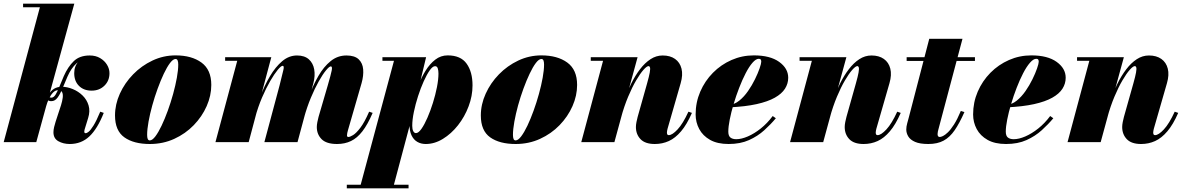

<svg xmlns="http://www.w3.org/2000/svg" viewBox="-20 -770 6402 1040"><path d="M0 0 196 -730.5H105V-750H382.5L176.5 0ZM358 10Q323 10 296.2 -5Q269.5 -20 269.5 -53.5Q269.5 -66.5 273.2 -82Q277 -97.5 281 -110L295.5 -154.5Q303.5 -177.5 310.5 -200Q317.5 -222.5 319.8 -241Q322 -259.5 316.5 -270.5Q311 -281.5 294.5 -281.5Q280 -281.5 267.8 -269.2Q255.5 -257 245.5 -236.2Q235.5 -215.5 228.5 -190H217Q227.5 -230 241 -254Q254.5 -278 272.5 -289Q290.5 -300 314.5 -300Q344 -300 374.2 -287.5Q404.5 -275 427.5 -252.5Q450.5 -230 459.8 -199Q469 -168 457.5 -131L438 -67.5Q437.5 -65 437 -61.5Q436.5 -58 436.5 -56.5Q436.5 -48.5 445 -48.5Q450 -48.5 460.2 -56.5Q470.5 -64.5 486.2 -89.5Q502 -114.5 523 -165L542 -158.5Q508 -72.5 464.2 -31.2Q420.5 10 358 10ZM258 -222Q251 -222 246.2 -223.8Q241.5 -225.5 236 -230L243 -249Q247 -243.5 250.2 -242.2Q253.5 -241 258 -241Q271 -241 281.2 -257.8Q291.5 -274.5 302 -301.2Q312.5 -328 325.5 -357.5Q348 -408.5 379.8 -439Q411.5 -469.5 466 -469.5Q498.5 -469.5 522.5 -455.2Q546.5 -441 559.8 -419Q573 -397 573 -373.5Q573 -332.5 545.5 -305.8Q518 -279 476.5 -279Q433.5 -279 407.8 -304.8Q382 -330.5 382 -374Q382 -412.5 407.2 -439.2Q432.5 -466 472.5 -466Q494 -466 517.2 -454.2Q540.5 -442.5 556.2 -421.8Q572 -401 572 -373.5H553Q553 -392.5 542 -410.2Q531 -428 511.2 -439.5Q491.5 -451 465 -451Q421.5 -451 393.5 -426Q365.5 -401 345 -354Q331 -322 318.8 -291.8Q306.5 -261.5 292.2 -241.8Q278 -222 258 -222Z M791.5 10Q704.5 10 653.8 -26Q603 -62 603 -144.5Q603 -204.5 629.2 -262.5Q655.5 -320.5 701 -367.2Q746.5 -414 805.8 -442Q865 -470 931 -470Q1018 -470 1071.2 -431.2Q1124.5 -392.5 1124.5 -310Q1124.5 -252 1099.5 -195.2Q1074.5 -138.5 1029.5 -92Q984.5 -45.5 923.8 -17.8Q863 10 791.5 10ZM791.5 -9.5Q805 -9.5 821.5 -31.2Q838 -53 855.2 -89.2Q872.5 -125.5 888.8 -170.2Q905 -215 917.8 -261.2Q930.5 -307.5 938 -349Q945.5 -390.5 945.5 -420.5Q945.5 -434.5 942.2 -442.5Q939 -450.5 931 -450.5Q917.5 -450.5 901 -428.8Q884.5 -407 867.2 -370.5Q850 -334 833.8 -289.5Q817.5 -245 804.8 -198.8Q792 -152.5 784.5 -110.8Q777 -69 777 -39.5Q777 -25 780.2 -17.2Q783.5 -9.5 791.5 -9.5Z M1805.5 10Q1748 10 1722 -16.2Q1696 -42.5 1696 -82Q1696 -93 1699 -108.8Q1702 -124.5 1705.5 -137L1755.5 -308Q1772.5 -366.5 1776.8 -388.5Q1781 -410.5 1772 -410.5Q1763.5 -410.5 1745.8 -389Q1728 -367.5 1706.5 -329.2Q1685 -291 1664 -240.8Q1643 -190.5 1627 -133H1617.5Q1633 -190.5 1654.5 -249.8Q1676 -309 1704.8 -358.8Q1733.5 -408.5 1771 -439Q1808.5 -469.5 1856.5 -469.5Q1901 -469.5 1922.8 -448.8Q1944.5 -428 1947.2 -394Q1950 -360 1938.5 -319.5L1864.5 -63.5Q1862.5 -57 1861 -49.5Q1859.5 -42 1859.5 -36.5Q1859.5 -33 1861.2 -30.5Q1863 -28 1867 -28Q1875.5 -28 1892.5 -38.2Q1909.5 -48.5 1932 -78Q1954.5 -107.5 1979.5 -165L1998.5 -158.5Q1971.5 -95.5 1943 -58.8Q1914.5 -22 1881 -6Q1847.5 10 1805.5 10ZM1147 0 1265 -440.5H1199.5V-460H1449.5L1327 0ZM1412 0 1494.5 -308Q1509 -367.5 1514.8 -390.5Q1520.5 -413.5 1511 -413.5Q1502.5 -413.5 1484.2 -391.5Q1466 -369.5 1443.5 -330.8Q1421 -292 1399.2 -241.2Q1377.5 -190.5 1362 -133H1352.5Q1368 -189.5 1390.5 -248.5Q1413 -307.5 1442.5 -357.5Q1472 -407.5 1508.5 -438.5Q1545 -469.5 1589 -469.5Q1629.5 -469.5 1652.8 -448.8Q1676 -428 1682 -394Q1688 -360 1677.5 -319.5L1591.5 0Z M1928.5 250 2114 -440.5H2051.5V-460H2288L2244.5 -279L2219 -188.5L2215 -150L2108.5 250ZM1858.5 250V230.5H2193V250ZM2233 -49Q2246.5 -49 2262.8 -72Q2279 -95 2295.2 -132.2Q2311.5 -169.5 2325 -212.8Q2338.5 -256 2346.8 -298Q2355 -340 2355 -371.5Q2355 -388 2351.2 -399.8Q2347.5 -411.5 2336.5 -411.5Q2323.5 -411.5 2307.5 -388.8Q2291.5 -366 2275 -329.2Q2258.5 -292.5 2244.5 -249.2Q2230.5 -206 2221.8 -163.8Q2213 -121.5 2213 -88.5Q2213 -70 2218.5 -59.5Q2224 -49 2233 -49ZM2286 10Q2260.5 10 2240.5 -1.5Q2220.5 -13 2209.2 -36.8Q2198 -60.5 2198 -96.5Q2198 -111.5 2203 -144.5Q2208 -177.5 2218.5 -219.8Q2229 -262 2245.5 -305.8Q2262 -349.5 2285 -386.8Q2308 -424 2337.8 -447Q2367.5 -470 2405 -470Q2475.5 -470 2507.5 -425.2Q2539.5 -380.5 2539.5 -307.5Q2539.5 -250 2518.2 -193.8Q2497 -137.5 2460.8 -91.5Q2424.5 -45.5 2379.2 -17.8Q2334 10 2286 10Z M2773 10Q2686 10 2635.2 -26Q2584.5 -62 2584.5 -144.5Q2584.5 -204.5 2610.8 -262.5Q2637 -320.5 2682.5 -367.2Q2728 -414 2787.2 -442Q2846.5 -470 2912.5 -470Q2999.5 -470 3052.8 -431.2Q3106 -392.5 3106 -310Q3106 -252 3081 -195.2Q3056 -138.5 3011 -92Q2966 -45.5 2905.2 -17.8Q2844.5 10 2773 10ZM2773 -9.5Q2786.5 -9.5 2803 -31.2Q2819.5 -53 2836.8 -89.2Q2854 -125.5 2870.2 -170.2Q2886.5 -215 2899.2 -261.2Q2912 -307.5 2919.5 -349Q2927 -390.5 2927 -420.5Q2927 -434.5 2923.8 -442.5Q2920.5 -450.5 2912.5 -450.5Q2899 -450.5 2882.5 -428.8Q2866 -407 2848.8 -370.5Q2831.5 -334 2815.2 -289.5Q2799 -245 2786.2 -198.8Q2773.5 -152.5 2766 -110.8Q2758.5 -69 2758.5 -39.5Q2758.5 -25 2761.8 -17.2Q2765 -9.5 2773 -9.5Z M3527 10Q3474.5 10 3449.5 -16.2Q3424.5 -42.5 3424.5 -82Q3424.5 -93.5 3427.5 -109Q3430.5 -124.5 3434 -137L3485 -318Q3496 -357 3499.5 -377.2Q3503 -397.5 3500.8 -404.8Q3498.5 -412 3493 -412Q3483.5 -412 3465.5 -391.8Q3447.5 -371.5 3425.8 -334.5Q3404 -297.5 3382.5 -246.2Q3361 -195 3344 -133H3331.5Q3343.5 -178.5 3360.5 -226Q3377.5 -273.5 3399 -317Q3420.5 -360.5 3446.8 -395Q3473 -429.5 3503.8 -449.5Q3534.5 -469.5 3569.5 -469.5Q3610 -469.5 3636.5 -450.8Q3663 -432 3671.5 -398.2Q3680 -364.5 3667 -319.5L3596 -73Q3595 -69.5 3593.8 -63.2Q3592.5 -57 3592.5 -53Q3592.5 -44.5 3595 -41.2Q3597.5 -38 3602.5 -38Q3621.5 -38 3650.5 -69.2Q3679.5 -100.5 3709 -165L3728 -158.5Q3700.5 -95.5 3669.2 -58.8Q3638 -22 3602.8 -6Q3567.5 10 3527 10ZM3128.5 0 3246.5 -440.5H3180V-460H3433.5L3308 0Z M3926.5 10Q3866 10 3826.5 -12.2Q3787 -34.5 3767.5 -71Q3748 -107.5 3748 -150Q3748 -215.5 3773 -273.5Q3798 -331.5 3841.8 -375.8Q3885.5 -420 3942.5 -445Q3999.5 -470 4063.5 -470Q4151.5 -470 4200.5 -434.8Q4249.5 -399.5 4249.5 -349Q4249.5 -317 4232 -289.5Q4214.5 -262 4176.8 -240.8Q4139 -219.5 4078.2 -206Q4017.5 -192.5 3930.5 -188.5V-202.5Q3958.5 -204 3984.5 -225Q4010.5 -246 4032 -277Q4053.5 -308 4069.5 -340.8Q4085.5 -373.5 4094.5 -399.8Q4103.5 -426 4103.5 -436Q4103.5 -443 4100.8 -447.2Q4098 -451.5 4090 -451.5Q4074.5 -451.5 4056 -430.2Q4037.5 -409 4019 -373.2Q4000.5 -337.5 3983.8 -294.2Q3967 -251 3953.8 -206.5Q3940.5 -162 3932.8 -122.8Q3925 -83.5 3925 -57Q3925 -34 3936.5 -25Q3948 -16 3968 -16Q3996 -16 4030.8 -31Q4065.5 -46 4100.8 -74Q4136 -102 4165.5 -141.5L4182.5 -129.5Q4155.5 -97 4120 -64.8Q4084.5 -32.5 4037.2 -11.2Q3990 10 3926.5 10Z M4658 10Q4605.5 10 4580.5 -16.2Q4555.5 -42.5 4555.5 -82Q4555.5 -93.5 4558.5 -109Q4561.5 -124.5 4565 -137L4616 -318Q4627 -357 4630.5 -377.2Q4634 -397.5 4631.8 -404.8Q4629.5 -412 4624 -412Q4614.5 -412 4596.5 -391.8Q4578.5 -371.5 4556.8 -334.5Q4535 -297.5 4513.5 -246.2Q4492 -195 4475 -133H4462.5Q4474.5 -178.5 4491.5 -226Q4508.5 -273.5 4530 -317Q4551.5 -360.5 4577.8 -395Q4604 -429.5 4634.8 -449.5Q4665.5 -469.5 4700.5 -469.5Q4741 -469.5 4767.5 -450.8Q4794 -432 4802.5 -398.2Q4811 -364.5 4798 -319.5L4727 -73Q4726 -69.5 4724.8 -63.2Q4723.5 -57 4723.5 -53Q4723.5 -44.5 4726 -41.2Q4728.5 -38 4733.5 -38Q4752.5 -38 4781.5 -69.2Q4810.5 -100.5 4840 -165L4859 -158.5Q4831.5 -95.5 4800.2 -58.8Q4769 -22 4733.8 -6Q4698.5 10 4658 10ZM4259.5 0 4377.5 -440.5H4311V-460H4564.5L4439 0Z M5008.5 10Q4962.5 10 4936.5 -1.5Q4910.5 -13 4899.8 -31Q4889 -49 4889 -68.5Q4889 -84 4894 -102Q4899 -120 4903 -135L5013.5 -560H5193.5L5063 -69Q5061.5 -63.5 5060 -56.8Q5058.5 -50 5058.5 -43.5Q5058.5 -28 5070.5 -28Q5076.5 -28 5087.8 -33.2Q5099 -38.5 5114.2 -53Q5129.5 -67.5 5147.5 -95.5Q5165.5 -123.5 5184.5 -169L5204 -163Q5177.5 -103 5151.2 -64.8Q5125 -26.5 5091.2 -8.2Q5057.5 10 5008.5 10ZM4891 -440V-460H5261V-440Z M5429.5 10Q5369 10 5329.5 -12.2Q5290 -34.5 5270.5 -71Q5251 -107.5 5251 -150Q5251 -215.5 5276 -273.5Q5301 -331.5 5344.8 -375.8Q5388.5 -420 5445.5 -445Q5502.5 -470 5566.5 -470Q5654.5 -470 5703.5 -434.8Q5752.5 -399.5 5752.5 -349Q5752.5 -317 5735 -289.5Q5717.5 -262 5679.8 -240.8Q5642 -219.5 5581.2 -206Q5520.5 -192.5 5433.5 -188.5V-202.5Q5461.5 -204 5487.5 -225Q5513.5 -246 5535 -277Q5556.5 -308 5572.5 -340.8Q5588.5 -373.5 5597.5 -399.8Q5606.5 -426 5606.5 -436Q5606.5 -443 5603.8 -447.2Q5601 -451.5 5593 -451.5Q5577.5 -451.5 5559 -430.2Q5540.5 -409 5522 -373.2Q5503.5 -337.5 5486.8 -294.2Q5470 -251 5456.8 -206.5Q5443.5 -162 5435.8 -122.8Q5428 -83.5 5428 -57Q5428 -34 5439.5 -25Q5451 -16 5471 -16Q5499 -16 5533.8 -31Q5568.5 -46 5603.8 -74Q5639 -102 5668.5 -141.5L5685.5 -129.5Q5658.5 -97 5623 -64.8Q5587.5 -32.5 5540.2 -11.2Q5493 10 5429.5 10Z M6161 10Q6108.5 10 6083.5 -16.2Q6058.5 -42.5 6058.5 -82Q6058.5 -93.5 6061.5 -109Q6064.5 -124.5 6068 -137L6119 -318Q6130 -357 6133.5 -377.2Q6137 -397.5 6134.8 -404.8Q6132.5 -412 6127 -412Q6117.5 -412 6099.5 -391.8Q6081.5 -371.5 6059.8 -334.5Q6038 -297.5 6016.5 -246.2Q5995 -195 5978 -133H5965.5Q5977.5 -178.5 5994.5 -226Q6011.5 -273.5 6033 -317Q6054.5 -360.5 6080.8 -395Q6107 -429.5 6137.8 -449.5Q6168.5 -469.5 6203.5 -469.5Q6244 -469.5 6270.5 -450.8Q6297 -432 6305.5 -398.2Q6314 -364.5 6301 -319.5L6230 -73Q6229 -69.5 6227.8 -63.2Q6226.5 -57 6226.5 -53Q6226.5 -44.5 6229 -41.2Q6231.5 -38 6236.5 -38Q6255.5 -38 6284.5 -69.2Q6313.5 -100.5 6343 -165L6362 -158.5Q6334.5 -95.5 6303.2 -58.8Q6272 -22 6236.8 -6Q6201.5 10 6161 10ZM5762.5 0 5880.5 -440.5H5814V-460H6067.5L5942 0Z"/></svg>

Font: Bodoni Moda 11pt Black
Style: Italic
Weight: 900
Italic angle: -13°
Designer: Owen Earl
Foundry: indestructible type
Version: Version 2.004